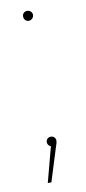

<svg xmlns="http://www.w3.org/2000/svg" viewBox="-71 -477 282 630"><g transform="rotate(-10 69.5 -162.0)"><path d="M88 -10Q88 -3 82 13L48 122H36L67 5Q56 0 56 -10Q56 -17 60.5 -21.5Q65 -26 72 -26Q79 -26 83.5 -21.5Q88 -17 88 -10ZM84 -430Q84 -423 79 -418Q74 -413 67 -413Q60 -413 55.5 -418Q51 -423 51 -430Q51 -437 55.5 -441.5Q60 -446 67 -446Q74 -446 79 -441.5Q84 -437 84 -430Z"/></g></svg>

Font: Fira Sans Compressed Hair
Style: Regular
Weight: 100
Width: 1
Designer: bBox Type GmbH & Carrois Corporate GbR & Edenspiekermann AG
Foundry: bBox Type GmbH & Carrois Corporate GbR & Edenspiekermann AG
Version: Version 4.301